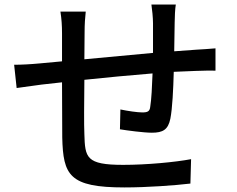

<svg xmlns="http://www.w3.org/2000/svg" viewBox="-20 -797 1040 842"><path d="M42 -513 53 -411C79 -415 131 -422 162 -426L252 -436L253 -194C257 -29 283 25 526 25C625 25 748 16 815 8L818 -99C749 -86 624 -74 520 -74C357 -74 353 -106 350 -209C348 -250 349 -349 350 -447C443 -457 552 -467 649 -475C647 -418 644 -360 639 -330C637 -308 627 -304 604 -304C583 -304 541 -310 508 -317L506 -230C536 -225 610 -215 646 -215C694 -215 717 -228 727 -276C736 -321 740 -406 742 -482L838 -486C864 -487 908 -488 925 -487V-585C899 -583 865 -580 839 -579L744 -572L746 -698C746 -722 748 -761 751 -777H644C647 -759 651 -718 651 -695V-565L350 -537L351 -655C351 -691 353 -719 356 -746H245C250 -714 252 -685 252 -650V-528L155 -519C113 -515 72 -513 42 -513Z"/></svg>

Font: Noto Sans CJK TC Medium
Style: Regular
Weight: 500
Designer: Ryoko NISHIZUKA 西塚涼子 (kana, bopomofo & ideographs); Paul D. Hunt (Latin, Greek & Cyrillic); Sandoll Communications 산돌커뮤니
Foundry: Adobe
Version: Version 2.004;hotconv 1.0.118;makeotfexe 2.5.65603